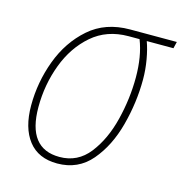

<svg xmlns="http://www.w3.org/2000/svg" viewBox="-86 -606 664 695"><g transform="rotate(15 246.5 -258.5)"><path d="M188 10Q266 10 315 -47.5Q364 -105 387 -191.5Q410 -278 410 -364Q410 -401 403.5 -438Q397 -475 387 -502H487L493 -527H318Q226 -527 165 -473.5Q104 -420 73.5 -338Q43 -256 43 -169Q43 -85 80 -37.5Q117 10 188 10ZM190 -15Q70 -15 70 -170Q70 -254 98.5 -330Q127 -406 182.5 -454Q238 -502 319 -502H360Q383 -444 383 -364Q383 -285 363 -204.5Q343 -124 300.5 -69.5Q258 -15 190 -15Z"/></g></svg>

Font: Noto Sans UI SemiCondensed Thin
Style: Italic
Weight: 250
Width: 4
Italic angle: -12°
Designer: Monotype Design Team
Foundry: Monotype Imaging Inc.
Version: Version 1.901